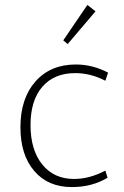

<svg xmlns="http://www.w3.org/2000/svg" viewBox="-20 -750 505 780"><path d="M255 -571 237 -586 335 -730 368 -704ZM272 10Q175 10 119 -55.5Q63 -121 63 -233Q63 -350 124 -419Q185 -488 288 -488Q356 -488 419 -455L408 -422Q348 -453 286 -453Q200 -453 152 -397.5Q104 -342 104 -242Q104 -141 151.5 -82Q199 -23 281 -23Q344 -23 408 -57L417 -28Q354 10 272 10Z"/></svg>

Font: Cantarell Light
Style: Regular
Weight: 300
Designer: Dave Crossland, Nikolaus Waxweiler, Florian Fecher, Jacques Le Bailly, Eben Sorkin, Alexei Vanyashin, Alexios Zavras, Em
Version: Version 0.303